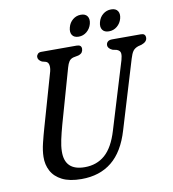

<svg xmlns="http://www.w3.org/2000/svg" viewBox="-93 -941 931 1035"><g transform="rotate(-10 372.0 -423.5)"><path d="M481 -214.5 592.5 -581.5Q599 -604 597.2 -618.2Q595.5 -632.5 577.5 -639.5L554.5 -644.5Q529.5 -656 530 -674Q530 -685 538 -692.5Q546 -700 562 -700H720Q744.5 -700 744.5 -677.5Q744.5 -655 713.5 -644L694 -639Q674.5 -632 665.2 -619Q656 -606 648 -579L535.5 -206.5Q502.5 -94.5 436.2 -40.8Q370 13 270 13Q205 13 164.5 -7.5Q124 -28 105.5 -62.8Q87 -97.5 88 -140Q88.5 -174 98.5 -215Q108.5 -256 119.5 -294L203.5 -588Q208.5 -608 205.5 -623Q202.5 -638 190 -642.5L169 -648Q147.5 -659.5 148 -676.5Q148.5 -686 155.2 -693Q162 -700 174 -700H368Q394.5 -700 394 -678Q394 -668 388.5 -659.5Q383 -651 368 -646L340 -640.5Q324 -636 316 -624Q308 -612 302.5 -592L218 -294Q206 -250.5 198.5 -215.8Q191 -181 190.5 -153Q188 -47 298.5 -47Q364 -47 409.2 -86.5Q454.5 -126 481 -214.5ZM388 -745.5Q363 -745.5 352.5 -761.2Q342 -777 349 -803Q355.5 -828.5 374.8 -844.2Q394 -860 419 -860Q444 -860 454.5 -844.2Q465 -828.5 458.5 -803Q451.5 -777.5 432.2 -761.5Q413 -745.5 388 -745.5ZM553.5 -745.5Q528.5 -745.5 517.8 -761.2Q507 -777 514 -803Q520.5 -828.5 539.8 -844.2Q559 -860 584.5 -860Q610 -860 620.5 -844.2Q631 -828.5 624.5 -803Q617.5 -777.5 598.2 -761.5Q579 -745.5 553.5 -745.5Z"/></g></svg>

Font: Fraunces 144pt SuperSoft
Style: Italic
Weight: 400
Italic angle: -16°
Version: Version 1.000;[b76b70a41]